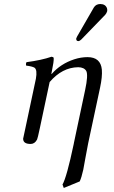

<svg xmlns="http://www.w3.org/2000/svg" viewBox="-20 -701 564 948"><path d="M474.6 -681.2Q500.5 -681.2 508.3 -660.2Q510.3 -652.8 509.3 -646Q506.3 -635.7 499.5 -627.9L381.3 -505.9Q373.5 -498.5 367.7 -498Q356.9 -498 356.4 -507.8Q356.4 -509.8 356.4 -511.2Q357.9 -515.6 360.8 -521L443.4 -664.1Q453.6 -680.7 474.6 -681.2ZM235.4 -335.9Q279.3 -386.2 346.7 -408.2Q379.9 -418.9 412.1 -418.9Q477.1 -418.9 482.9 -356.9Q485.8 -322.8 474.1 -268.1L415.5 5.9Q410.2 32.2 401.4 80.6Q394.5 120.1 391.1 137.2Q382.3 176.8 373.5 194.8L294.9 227.1L288.6 210Q309.1 175.3 344.2 9.3Q344.7 7.3 344.7 5.9L400.4 -256.8Q416 -329.6 406.2 -350.1Q395.5 -368.7 366.2 -369.1Q287.1 -368.2 225.1 -295.9L176.8 -68.8Q166 -17.6 163.1 -12.2Q151.9 9.3 131.8 9.8Q97.7 9.8 94.7 -11.2Q94.2 -14.2 94.2 -16.1Q94.2 -18.1 105.5 -68.8L157.2 -312Q165 -356.4 150.4 -366.7Q139.2 -373.5 109.4 -377Q106.4 -385.3 110.8 -394Q185.1 -403.8 234.4 -420.9Q243.7 -419.9 245.1 -415Q246.6 -398.9 235.8 -348.1Q235.4 -345.2 234.4 -340.8V-339.8L233.9 -338.9V-337.9V-336.9L233.4 -335.9Q234.4 -335.9 235.4 -335.9Z"/></svg>

Font: Linux Libertine Display Slanted O
Style: Slanted
Weight: 400
Designer: Philipp H. Poll
Foundry: Philipp H. Poll
Version: Version 5.0.9